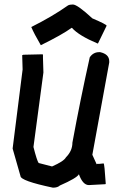

<svg xmlns="http://www.w3.org/2000/svg" viewBox="-20 -867 550 866"><path d="M427.7 -631.8H431.6Q472.7 -622.6 472.7 -590.8V-585L396.5 -168.9L416 -126L418 -127.9H427.7L447.3 -129.9Q451.2 -129.9 457 -38.1L455.1 -36.1H453.1L380.9 -32.2Q353.5 -32.2 335.9 -81.1Q327.1 -64 250 -30.3Q239.7 -20.5 218.8 -20.5Q72.3 -51.3 72.3 -73.2L37.1 -196.3V-198.2L82 -553.7L80.1 -618.2L85.9 -620.1L171.9 -622.1L173.8 -620.1V-606.4L175.8 -540L130.9 -204.1Q146.5 -142.6 154.3 -131.8L214.8 -116.2Q268.1 -139.6 277.3 -157.2Q306.6 -186.5 306.6 -223.6Q341.8 -415 384.8 -608.4Q400.4 -631.8 427.7 -631.8ZM308.6 -846.7Q329.1 -846.7 396.5 -784.2Q460.9 -756.8 460.9 -751L421.9 -670.9H419.9Q335.4 -706.5 304.7 -741.2H302.7Q260.3 -710.4 164.1 -663.1Q133.8 -714.8 121.1 -745.1Q216.8 -793 287.1 -842.8Q294.9 -846.7 308.6 -846.7Z"/></svg>

Font: ww_drahtTSB
Style: Regular
Weight: 400
Designer: Dr. Wolfgang Wiebecke
Version: Version 1.06 May 21, 2010, initial release